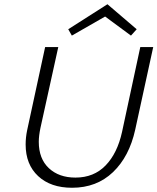

<svg xmlns="http://www.w3.org/2000/svg" viewBox="-20 -880 743 906"><path d="M101 -198Q101 -231 108 -265L193 -658H255L171 -277Q163 -239 163 -211Q163 -131 210.5 -86.5Q258 -42 336 -42Q423 -42 478.5 -99.5Q534 -157 556 -258L642 -658H703L618 -268Q590 -141 513 -67.5Q436 6 320 6Q219 6 160 -49Q101 -104 101 -198ZM598 -712 476 -802 319 -712 302 -742 487 -860 625 -742Z"/></svg>

Font: Ysabeau Semilight
Style: Italic
Weight: 300
Italic angle: -12°
Designer: Christian Thalmann (Catharsis Fonts)
Version: Version 0.003